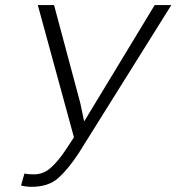

<svg xmlns="http://www.w3.org/2000/svg" viewBox="-20 -731 700 762"><path d="M104.5 10.5Q94 10.5 81.2 8.8Q68.5 7 63.5 5L77 -42.5Q89.5 -39 115 -39Q151.5 -39 180.5 -64.2Q209.5 -89.5 239.5 -134.5L273.5 -186L130 -711H194.5L298.5 -322.5L314 -249L594 -711H660L291 -121Q249.5 -58.5 210.8 -24Q172 10.5 104.5 10.5Z"/></svg>

Font: Roberto Sans Light
Style: Italic
Weight: 300
Italic angle: -11°
Designer: Google
Version: Version 1.00;June 11, 2020;FontCreator 12.0.0.2522 64-bit; t